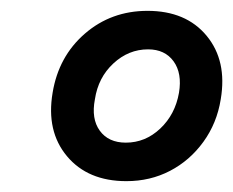

<svg xmlns="http://www.w3.org/2000/svg" viewBox="-20 -727 430 354"><path d="M213 -393Q142 -393 103.5 -439Q65 -485 77 -556Q88 -623 136.5 -665Q185 -707 252 -707Q323 -707 361 -661Q399 -615 387 -544Q380 -500 355 -465.5Q330 -431 293.5 -412Q257 -393 213 -393ZM212 -464Q248 -464 275.5 -490Q303 -516 310 -556Q316 -592 300 -614Q284 -636 253 -636Q217 -636 189 -610Q161 -584 155 -544Q148 -508 164 -486Q180 -464 212 -464Z"/></svg>

Font: Figtree Medium
Style: Italic
Weight: 500
Italic angle: -9.5°
Foundry: Erik Kennedy
Version: Version 2.001; ttfautohint (v1.8.4.7-5d5b);gftools[0.9.27]